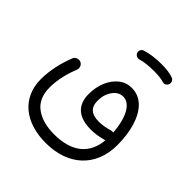

<svg xmlns="http://www.w3.org/2000/svg" viewBox="-217 -756 1165 1165"><g transform="rotate(45 366.0 -173.0)"><path d="M356.4 -536.1C361.8 -521 375.5 -514.6 385.7 -514.6C388.2 -514.6 391.1 -515.1 394 -515.6C420.9 -524.9 464.8 -529.3 509.8 -529.3C543.5 -529.3 570.8 -525.9 591.8 -519.5C595.2 -518.6 598.1 -518.1 601.6 -518.1C610.8 -518.1 619.1 -522.9 626 -532.7C628.9 -537.6 630.4 -542.5 630.4 -547.9C630.4 -553.7 629.4 -567.9 613.8 -576.2C587.9 -586.4 553.2 -591.3 509.8 -591.3C462.9 -591.3 411.6 -585 377 -573.2C360.8 -568.8 355 -554.2 355 -544.4C355 -542 355.5 -539.1 356.4 -536.1ZM56.2 -9.3C56.2 151.4 174.8 244.6 350.6 244.6C546.9 244.6 668 127.4 668 -54.2C668 -111.8 661.1 -164.1 647 -210.4C618.7 -303.7 563 -361.8 484.9 -361.8C454.1 -361.8 426.3 -352.5 402.3 -333.5C354 -295.4 325.2 -228.5 325.2 -150.9C325.2 -53.2 382.8 -6.3 487.8 -6.3C526.4 -6.3 559.1 -13.2 595.7 -22.9C584.5 103.5 499 171.4 350.1 171.4C282.7 171.4 229 156.2 189.5 126.5C149.4 96.7 129.4 50.3 129.4 -11.7C129.4 -79.6 148.9 -150.9 170.9 -205.6C172.4 -210 173.3 -214.4 173.3 -218.8C173.3 -228.5 168.5 -245.6 150.4 -252.9C146 -254.4 141.6 -255.4 137.2 -255.4C127.4 -255.4 109.9 -251.5 102.1 -232.4C76.2 -167.5 56.2 -87.9 56.2 -9.3ZM392.1 -160.2C392.1 -194.8 400.9 -225.1 418.9 -250C436.5 -274.9 458.5 -287.6 485.4 -287.6C549.8 -287.6 588.4 -200.2 596.2 -89.8C593.8 -90.3 590.8 -90.8 587.9 -90.8C585 -90.8 582 -90.3 579.1 -89.8C549.3 -81.5 522 -74.7 487.3 -74.7C425.3 -74.7 392.1 -100.1 392.1 -160.2Z"/></g></svg>

Font: Mikhak
Style: Regular
Weight: 400
Designer: Amin Abedi
Version: Version 3.2